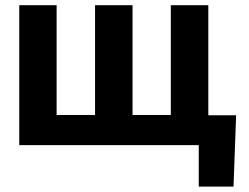

<svg xmlns="http://www.w3.org/2000/svg" viewBox="-20 -548 940 725"><path d="M193.8 -528.3V-113.8H338.9V-528.3H480.5V-113.8H625V-528.3H766.6V-112.8H871.6L861.8 156.7H730.5V0H52.7V-528.3Z"/></svg>

Font: RobotoInd
Style: Bold
Weight: 700
Designer: Google
Version: Version 2.001150; 2014